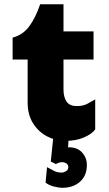

<svg xmlns="http://www.w3.org/2000/svg" viewBox="-20 -645 510 899"><path d="M287.1 14.6Q240.2 14.6 199.7 -6.8Q159.2 -28.3 134.3 -68.4Q109.4 -108.4 109.4 -165V-366.2H39.1V-468.8Q86.9 -481.4 116.7 -521.5Q146.5 -561.5 168 -625H277.3V-498H418V-366.2H277.3V-226.6Q277.3 -190.4 291.5 -169.4Q305.7 -148.4 339.8 -148.4Q369.1 -148.4 388.2 -158.7Q407.2 -168.9 425.8 -179.7V-39.1Q410.2 -17.6 373 -1.5Q335.9 14.6 287.1 14.6ZM271.5 234.4Q256.8 234.4 232.9 228.5Q209 222.7 193.4 210L200.2 137.7Q215.8 145.5 231.4 154.3Q247.1 163.1 268.6 163.1Q278.3 163.1 289.1 156.7Q299.8 150.4 299.8 137.7Q299.8 126 290.5 120.1Q281.2 114.3 270.5 114.3Q263.7 114.3 257.3 116.2Q251 118.2 241.2 123L217.8 111.3L229.5 -2H301.8L298.8 44.9Q338.9 43 362.8 67.4Q386.7 91.8 386.7 127.9Q386.7 177.7 354.5 206.1Q322.3 234.4 271.5 234.4Z"/></svg>

Font: Sen ExtraBold
Style: Regular
Weight: 800
Version: Version 2.000;gftools[0.9.31]